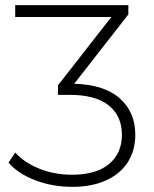

<svg xmlns="http://www.w3.org/2000/svg" viewBox="-20 -720 598 745"><path d="M268 -395Q384 -392 444.5 -338.5Q505 -285 505 -197Q505 -138 477 -92.5Q449 -47 393.5 -21Q338 5 260 5Q184 5 117 -20.5Q50 -46 13 -89L39 -128Q73 -90 131.5 -66Q190 -42 260 -42Q353 -42 403 -83.5Q453 -125 453 -197Q453 -270 402 -311Q351 -352 249 -352H205V-389L412 -654H39V-700H478V-664Z"/></svg>

Font: Hilab Light
Style: Regular
Weight: 300
Designer: Cristianderson Lima
Foundry: Cristianderson
Version: Version 1.0